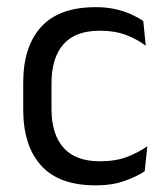

<svg xmlns="http://www.w3.org/2000/svg" viewBox="-20 -520 474 550"><path d="M254 11Q149 11 97.8 -45.8Q46.5 -102.5 46.5 -206.5V-282.5Q46.5 -387 98 -443.2Q149.5 -499.5 254 -499.5Q285 -499.5 310.5 -493.8Q336 -488 356.2 -478.8Q376.5 -469.5 390.5 -459.5L397.5 -389Q374 -407 341.8 -419.5Q309.5 -432 266 -432Q196 -432 161.8 -393.2Q127.5 -354.5 127.5 -280.5V-208.5Q127.5 -136 161.8 -97Q196 -58 266 -58Q311 -58 343.8 -70.5Q376.5 -83 402 -101L394.5 -29.5Q372.5 -14.5 337 -1.8Q301.5 11 254 11Z"/></svg>

Font: Anek Bangla
Style: Regular
Weight: 400
Designer: Sulekha Rajkumar (Bangla), Yesha Goshar (Latin)
Foundry: Ek Type
Version: Version 1.003